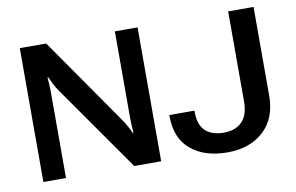

<svg xmlns="http://www.w3.org/2000/svg" viewBox="-76 -850 1547 1004"><g transform="rotate(-10 698.0 -348.0)"><path d="M81.1 0H201.2V-462.4Q201.2 -478.5 200 -498.3Q198.7 -518.1 196.8 -533.7H202.1Q208 -520 218.8 -498.3Q229.5 -476.6 243.2 -457L563.5 0H706.5V-710.9H585.9V-244.6Q585.9 -228 587.2 -208.5Q588.4 -189 589.8 -173.3H585Q579.1 -187.5 567.6 -208.5Q556.2 -229.5 543.9 -247.1L221.2 -710.9H81.1ZM790.5 -223.6Q790.5 -106.9 863.3 -46.1Q936 14.6 1056.2 14.6Q1176.8 14.6 1249.5 -52.5Q1322.3 -119.6 1322.3 -240.2V-710.9H1187.5V-231.9Q1187.5 -161.6 1153.1 -126Q1118.7 -90.3 1055.7 -90.3Q992.2 -90.3 958 -122.8Q923.8 -155.3 923.8 -221.7V-230.5H790.5Z"/></g></svg>

Font: Roboto Flex
Style: wght 600 wdth 140 opsz 13.0 GRAD 0.00 slnt 0.00 XTRA 468 XOPQ 96 YOPQ 79 YTLC 514 YTUC 712 YTAS 750 YTDE -203.00 YTFI 738
Weight: 600
Width: 8
Designer: Berlow after Robertson
Foundry: Google
Version: Version 3.100